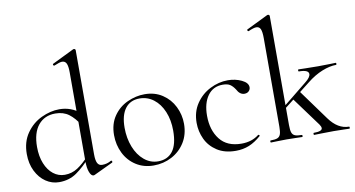

<svg xmlns="http://www.w3.org/2000/svg" viewBox="-73 -907 2039 1102"><g transform="rotate(-10 946.5 -356.0)"><path d="M36 -178Q36 -249 71 -299Q106 -349 159 -374Q212 -399 264 -399Q333 -399 386 -354L375 -287Q348 -331 316 -355Q284 -379 237 -379Q174 -379 137.5 -334.5Q101 -290 101 -208Q101 -153 118 -111Q135 -69 164.5 -46Q194 -23 231 -23Q272 -23 306 -45Q340 -67 377 -108L385 -101Q339 -49 295 -18Q251 13 192 13Q150 13 114.5 -11Q79 -35 57.5 -78.5Q36 -122 36 -178ZM452 -42Q481 -42 504 -56L506 -57Q510 -57 511.5 -52Q513 -47 510 -45L400 7Q396 9 392 9Q379 9 369.5 -15Q360 -39 360 -81V-597Q360 -633 352.5 -649Q345 -665 327 -665Q314 -665 281 -651H279Q275 -651 273.5 -655.5Q272 -660 275 -662L402 -724Q404 -725 407 -725Q410 -725 413 -722.5Q416 -720 416 -717V-110Q416 -74 424.5 -58Q433 -42 452 -42Z M548 -198Q548 -263 579.5 -308.5Q611 -354 660.5 -376.5Q710 -399 761 -399Q820 -399 864 -370Q908 -341 931.5 -293.5Q955 -246 955 -193Q955 -131 926 -84.5Q897 -38 848.5 -12.5Q800 13 743 13Q685 13 640.5 -15.5Q596 -44 572 -92.5Q548 -141 548 -198ZM887 -165Q887 -227 866.5 -276Q846 -325 810 -352.5Q774 -380 728 -380Q674 -380 644.5 -341Q615 -302 615 -229Q615 -168 635 -117Q655 -66 691 -36Q727 -6 772 -6Q827 -6 857 -45Q887 -84 887 -165Z M1027 -185Q1027 -249 1059 -296.5Q1091 -344 1141.5 -369.5Q1192 -395 1245 -395Q1289 -395 1325.5 -377.5Q1362 -360 1362 -334Q1362 -321 1352.5 -311.5Q1343 -302 1327 -302Q1300 -302 1283 -335Q1270 -355 1255 -365Q1240 -375 1212 -375Q1156 -375 1124.5 -331.5Q1093 -288 1093 -215Q1093 -131 1135 -77Q1177 -23 1261 -23Q1322 -23 1363 -56H1364Q1367 -56 1369.5 -53Q1372 -50 1370 -48Q1335 -17 1299.5 -2.5Q1264 12 1222 12Q1157 12 1113 -16.5Q1069 -45 1048 -90Q1027 -135 1027 -185Z M1428 -12Q1455 -12 1468 -17.5Q1481 -23 1486 -37.5Q1491 -52 1491 -81V-598Q1491 -634 1484 -650Q1477 -666 1459 -666Q1444 -666 1413 -652H1411Q1408 -652 1406 -657Q1404 -662 1408 -663L1533 -724L1538 -725Q1541 -725 1544 -722.5Q1547 -720 1547 -717V-81Q1547 -51 1552 -37Q1557 -23 1570 -17.5Q1583 -12 1610 -12Q1613 -12 1613 -6Q1613 0 1610 0Q1587 0 1573 -1L1519 -2L1465 -1Q1451 0 1428 0Q1425 0 1425 -6Q1425 -12 1428 -12ZM1679 -12Q1729 -12 1729 -31Q1729 -40 1720 -53L1593 -226L1640 -260L1770 -81Q1820 -12 1885 -12Q1888 -12 1888 -6Q1888 0 1885 0Q1862 0 1848 -1L1794 -2L1722 -1Q1706 0 1679 0Q1677 0 1677 -6Q1677 -12 1679 -12ZM1525 -179 1681 -305Q1713 -330 1713 -349Q1713 -374 1656 -374Q1653 -374 1653 -380Q1653 -386 1656 -386Q1683 -386 1697 -385L1770 -384L1837 -385Q1850 -386 1873 -386Q1876 -386 1876 -380Q1876 -374 1873 -374Q1836 -374 1791 -356Q1746 -338 1701 -302L1529 -167Z"/></g></svg>

Font: Cormorant
Style: Regular
Weight: 400
Designer: Christian Thalmann (Catharsis Fonts)
Foundry: Catharsis Fonts
Version: Version 4.000